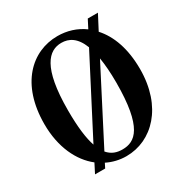

<svg xmlns="http://www.w3.org/2000/svg" viewBox="-131 -619 705 737"><g transform="rotate(-30 222.0 -250.0)"><path d="M82 16H127L137 -4C163 9 192 16 222 16C336 16 434 -81 434 -248C434 -338 409 -406 368 -451L402 -516H357L338 -479C304 -504 264 -516 222 -516C108 -516 10 -425 10 -248C10 -145 48 -68 103 -25ZM115 -249C115 -439 166 -486 222 -486C255 -486 286 -470 306 -418L134 -86C122 -121 115 -173 115 -249ZM157 -42 321 -360C326 -330 329 -293 329 -249C329 -49 278 -14 222 -14C198 -14 176 -20 157 -42Z"/></g></svg>

Font: RL Madena
Style: Regular
Weight: 400
Designer: I Kadek Wantara Putra
Foundry: Roughlines ID
Version: Version 1.000;Glyphs 3.1.2 (3151)